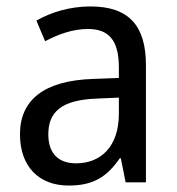

<svg xmlns="http://www.w3.org/2000/svg" viewBox="-20 -566 548 596"><path d="M261 -546C197 -546 138 -528 93 -502L120 -438C162 -460 206 -476 253 -476C316 -476 349 -443 349 -357V-324L269 -321C117 -316 42 -256 42 -149C42 -49 101 10 193 10C270 10 312 -17 352 -75H355L370 0H433V-364C433 -486 380 -546 261 -546ZM281 -260 349 -263V-213C349 -111 293 -59 216 -59C164 -59 130 -87 130 -149C130 -218 170 -256 281 -260Z"/></svg>

Font: Noto Sans Myanmar UI SemiCondensed
Style: Regular
Weight: 400
Width: 4
Designer: Monotype Design Team
Foundry: Monotype Imaging Inc.
Version: Version 2.103